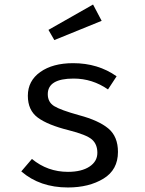

<svg xmlns="http://www.w3.org/2000/svg" viewBox="-20 -817 640 848"><path d="M391 -797 429 -725 220 -640 194 -685ZM280 -58Q340 -58 375 -81Q410 -104 410 -142Q410 -180 386 -201Q362 -222 283 -242Q191 -265 147 -297.5Q103 -330 103 -394Q103 -460 158 -499Q213 -538 303 -538Q413 -538 495 -480L457 -422Q388 -470 305 -470Q191 -470 191 -401Q191 -366 219 -348.5Q247 -331 330 -308Q416 -285 458.5 -249.5Q501 -214 501 -146Q501 -67 437 -28Q373 11 280 11Q156 11 74 -60L121 -115Q190 -58 280 -58Z"/></svg>

Font: Fira Mono
Style: Regular
Weight: 400
Designer: Carrois Corporate & Edenspiekermann AG
Foundry: Carrois Corporate GbR & Edenspiekermann AG
Version: Version 3.206;PS 003.206;hotconv 1.0.70;makeotf.lib2.5.58329